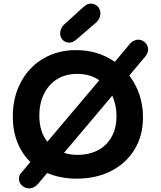

<svg xmlns="http://www.w3.org/2000/svg" viewBox="-20 -983 880 1050"><path d="M773 -672 687 -570Q723 -523 742.5 -465Q762 -407 762 -342Q762 -241 715.5 -165Q669 -89 587 -47.5Q505 -6 399 -6Q311 -6 238 -37L190 20Q181 32 168 39.5Q155 47 140 47Q117 47 100.5 32Q84 17 84 -5Q84 -13 85.5 -19Q87 -25 93 -34L146 -97Q100 -142 75 -205Q50 -268 50 -346Q50 -451 94 -533.5Q138 -616 216.5 -662.5Q295 -709 396 -709Q516 -709 608 -645L686 -738Q696 -752 709.5 -759Q723 -766 736 -766Q758 -766 774 -750Q790 -734 790 -712Q790 -692 773 -672ZM239 -208 523 -544Q473 -579 402 -579Q338 -579 291.5 -549.5Q245 -520 220 -468.5Q195 -417 195 -351Q195 -263 239 -208ZM594 -460 330 -147Q366 -136 405 -136Q465 -136 513 -160Q561 -184 589 -232Q617 -280 617 -348Q617 -409 594 -460ZM309 -800Q309 -812 314 -825Q319 -838 328 -846L421 -931Q440 -949 451.5 -956Q463 -963 477 -963Q499 -963 514 -948Q529 -933 529 -910Q529 -895 522.5 -882Q516 -869 506 -860L406 -774Q392 -761 381 -755.5Q370 -750 358 -750Q337 -750 323 -764.5Q309 -779 309 -800Z"/></svg>

Font: Mali
Style: Bold
Weight: 700
Designer: Kitiyaporn Chalermlarp | Katatrad Aksorn Co.,Ltd.
Foundry: Cadson Demak Co.,Ltd.
Version: Version 1.000; ttfautohint (v1.6)